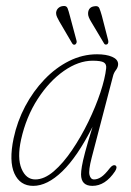

<svg xmlns="http://www.w3.org/2000/svg" viewBox="-20 -614 439 642"><path d="M286.5 -86.5Q275.5 -44 279.2 -29Q283 -14 294.5 -14Q306 -14 318.2 -22Q330.5 -30 347 -51.5Q357.5 -65 366.5 -60.5Q373.5 -55 364.5 -41Q332 7.5 289 7.5Q251 7.5 251 -31Q251 -41 253.8 -57.8Q256.5 -74.5 264.8 -105.8Q273 -137 289.5 -190Q238.5 -89.5 188.2 -41Q138 7.5 91 7.5Q47 7.5 28.2 -33.8Q9.5 -75 25.5 -151.5Q37.5 -208 64.2 -258.5Q91 -309 128.5 -348.2Q166 -387.5 211 -410Q256 -432.5 304.5 -432.5Q335.5 -432.5 355 -424Q374.5 -415.5 375 -400Q375 -389.5 367.8 -380Q360.5 -370.5 358 -360ZM50.5 -147.5Q37 -85.5 52 -49.8Q67 -14 98 -14Q128 -14 159.8 -41.2Q191.5 -68.5 221.2 -112.5Q251 -156.5 275.5 -207Q300 -257.5 315.8 -305Q331.5 -352.5 335 -386Q336.5 -399.5 327.2 -405.2Q318 -411 289.5 -411Q242.5 -411 193.5 -376.8Q144.5 -342.5 106 -283Q67.5 -223.5 50.5 -147.5ZM213.5 -561.5 235.5 -479.5Q238.5 -471 232 -465.5Q225.5 -462 221 -469.5L178 -543Q174.5 -549.5 171 -556.5Q167.5 -563.5 167.5 -571Q168.5 -581 174.8 -586.8Q181 -592.5 189 -593.5Q202 -596 205.8 -586.8Q209.5 -577.5 213.5 -561.5ZM320.5 -561.5 341.5 -480Q344 -470 338.5 -466Q331 -462.5 327.5 -469.5L284 -542.5Q280 -549 277 -556.2Q274 -563.5 274.5 -570.5Q276 -590.5 295.5 -593Q308.5 -595.5 312.2 -586.5Q316 -577.5 320.5 -561.5Z"/></svg>

Font: Fraunces 144pt S100 Thin
Style: Italic
Weight: 100
Italic angle: -16°
Version: Version 1.000; ttfautohint (v1.8.3)